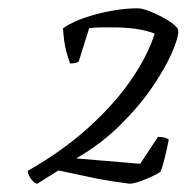

<svg xmlns="http://www.w3.org/2000/svg" viewBox="-20 -790 450 463"><path d="M70 -347Q64 -347 56 -357Q48 -367 47 -378Q131 -426 193 -482Q255 -538 295.5 -596.5Q336 -655 353 -709Q332 -717 307 -720.5Q282 -724 251 -724Q239 -724 224.5 -724Q210 -724 195 -722L170 -642Q165 -637 149 -637Q145 -647 139.5 -667.5Q134 -688 132 -722Q154 -737 185 -747.5Q216 -758 249.5 -764Q283 -770 311 -770Q322 -770 338 -764Q354 -758 371 -749Q388 -740 399 -731Q410 -722 410 -715Q410 -698 394 -661.5Q378 -625 347 -579.5Q316 -534 270 -488.5Q224 -443 164 -408L318 -395L361 -460Q372 -460 379 -457.5Q386 -455 387 -453Q385 -442 381.5 -427Q378 -412 374.5 -398.5Q371 -385 367 -376Q359 -370 344.5 -363.5Q330 -357 315.5 -352Q301 -347 292 -347Q245 -353 208 -360.5Q171 -368 121 -379Z"/></svg>

Font: Texturina Medium 12pt Thin
Style: Italic
Weight: 250
Italic angle: -11°
Version: Version 1.002